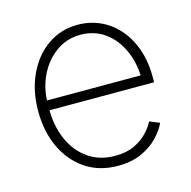

<svg xmlns="http://www.w3.org/2000/svg" viewBox="-88 -640 735 739"><g transform="rotate(-15 279.5 -270.5)"><path d="M294.4 11.7Q220.7 11.7 166 -24.9Q111.3 -61.5 81.3 -125.5Q51.3 -189.5 51.3 -270.5Q51.3 -352.1 81.3 -416Q111.3 -480 163.8 -516.6Q216.3 -553.2 283.7 -553.2Q330.1 -553.2 371.1 -535.2Q412.1 -517.1 443.6 -482.2Q475.1 -447.3 493.2 -397.2Q511.2 -347.2 511.2 -283.7V-263.2H79.1V-302.2H487.8L468.3 -286.6Q468.3 -350.1 445.3 -401.6Q422.4 -453.1 380.9 -483.2Q339.4 -513.2 283.7 -513.2Q229.5 -513.2 186.8 -482.7Q144 -452.1 119.1 -400.9Q94.2 -349.6 94.2 -286.1V-268.1Q94.2 -199.7 118.2 -145.5Q142.1 -91.3 187 -59.8Q231.9 -28.3 294.4 -28.3Q339.4 -28.3 371.1 -43.5Q402.8 -58.6 423.3 -80.6Q443.8 -102.5 453.6 -122.6L493.2 -106.4Q481 -79.1 454.8 -51.8Q428.7 -24.4 388.7 -6.3Q348.6 11.7 294.4 11.7Z"/></g></svg>

Font: Inter Tight ExtraLight
Style: Regular
Weight: 250
Designer: Rasmus Andersson
Foundry: rsms
Version: Version 3.004